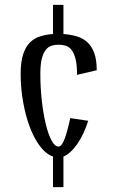

<svg xmlns="http://www.w3.org/2000/svg" viewBox="-20 -730 465 790"><path d="M198 -86Q169 -96 144.5 -128.5Q120 -161 102.5 -207.5Q85 -254 75 -311Q65 -368 65 -426Q65 -475 75 -506Q85 -537 103 -555Q121 -573 145.5 -580.5Q170 -588 198 -590V-710H241V-590Q269 -588 294 -581Q319 -574 338 -557.5Q357 -541 367.5 -512.5Q378 -484 378 -441L297 -422Q297 -462 291 -486.5Q285 -511 274.5 -524.5Q264 -538 250 -542Q236 -546 221 -546Q206 -546 192.5 -542Q179 -538 168.5 -525Q158 -512 152 -488.5Q146 -465 146 -426Q146 -370 152 -316.5Q158 -263 168 -221Q178 -179 191.5 -153Q205 -127 221 -127Q234 -127 246 -159Q258 -191 269 -244L343 -233Q324 -174 296.5 -135.5Q269 -97 241 -86V40H198Z"/></svg>

Font: Combo
Style: Regular
Weight: 400
Designer: Eduardo Rodriguez Tunni
Foundry: Eduardo Rodriguez Tunni
Version: Version 1.001